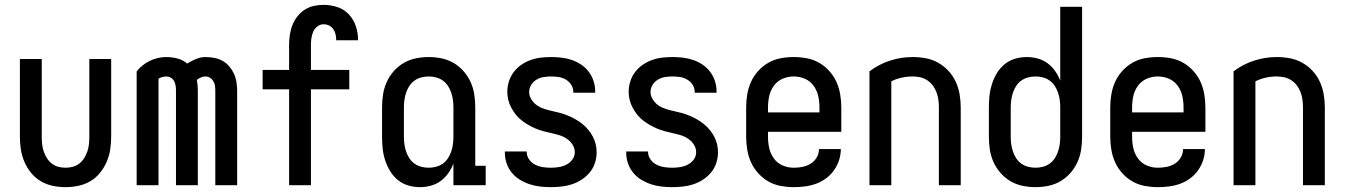

<svg xmlns="http://www.w3.org/2000/svg" viewBox="-20 -763 5540 791"><path d="M250 8Q223 8 197 2.5Q171 -3 148 -16.5Q125 -30 108 -51Q91 -72 80.5 -96.5Q70 -121 66 -147Q62 -173 62 -200V-520H152V-200Q152 -185 153.5 -169.5Q155 -154 160 -139.5Q165 -125 173 -112Q181 -99 193 -89.5Q205 -80 220 -76Q235 -72 250 -72Q265 -72 280 -76Q295 -80 307 -89.5Q319 -99 327 -112Q335 -125 340 -139.5Q345 -154 346.5 -169.5Q348 -185 348 -200V-520H438V-200Q438 -173 434 -147Q430 -121 419.5 -96.5Q409 -72 392 -51Q375 -30 352 -16.5Q329 -3 303 2.5Q277 8 250 8Z M543 0V-469Q554 -483 568 -494Q582 -505 597.5 -512.5Q613 -520 630.5 -524Q648 -528 665 -528Q688 -528 711 -522Q734 -516 751 -501Q768 -512 787.5 -520Q807 -528 827 -528Q845 -528 863 -524.5Q881 -521 896.5 -512.5Q912 -504 924 -490Q936 -476 943.5 -460Q951 -444 954 -426Q957 -408 957 -390V0H867V-390Q867 -400 865.5 -410Q864 -420 859 -428.5Q854 -437 845.5 -442.5Q837 -448 827 -448Q817 -448 808 -444Q799 -440 791 -434Q793 -424 794 -412.5Q795 -401 795 -390V0H705V-390Q705 -400 703.5 -410Q702 -420 697.5 -428.5Q693 -437 684 -442.5Q675 -448 665 -448Q657 -448 648.5 -445.5Q640 -443 633 -439V0Z M1171 0V-395H1062V-475H1171V-578Q1171 -598 1174 -619Q1177 -640 1184.5 -659Q1192 -678 1204.5 -694.5Q1217 -711 1234.5 -722.5Q1252 -734 1272.5 -738.5Q1293 -743 1313 -743Q1342 -743 1369.5 -734Q1397 -725 1416.5 -704.5Q1436 -684 1445.5 -656.5Q1455 -629 1455 -600V-597H1365V-599Q1365 -610 1362.5 -621.5Q1360 -633 1353 -643Q1346 -653 1335.5 -658Q1325 -663 1313 -663Q1299 -663 1287.5 -654Q1276 -645 1270.5 -632.5Q1265 -620 1263 -606Q1261 -592 1261 -578V-475H1419V-395H1261V0Z M1710 8Q1685 8 1661.5 1Q1638 -6 1619 -21.5Q1600 -37 1587 -58.5Q1574 -80 1566.5 -103.5Q1559 -127 1556.5 -151Q1554 -175 1554 -200V-320Q1554 -347 1558 -373.5Q1562 -400 1573 -424.5Q1584 -449 1602 -469.5Q1620 -490 1643 -503.5Q1666 -517 1692.5 -522.5Q1719 -528 1746 -528Q1773 -528 1799.5 -522.5Q1826 -517 1849 -503.5Q1872 -490 1890 -469.5Q1908 -449 1919 -424.5Q1930 -400 1934 -373.5Q1938 -347 1938 -320V-80H1981V0H1848V-89Q1840 -68 1826.5 -49Q1813 -30 1795 -17Q1777 -4 1755 2Q1733 8 1710 8ZM1746 -72Q1761 -72 1776.5 -76Q1792 -80 1804.5 -89Q1817 -98 1825.5 -111Q1834 -124 1839 -139Q1844 -154 1846 -169.5Q1848 -185 1848 -200V-320Q1848 -335 1846 -350.5Q1844 -366 1839 -381Q1834 -396 1825.5 -409Q1817 -422 1804.5 -431Q1792 -440 1776.5 -444Q1761 -448 1746 -448Q1731 -448 1715.5 -444Q1700 -440 1687.5 -431Q1675 -422 1666.5 -409Q1658 -396 1653 -381Q1648 -366 1646 -350.5Q1644 -335 1644 -320V-200Q1644 -185 1646 -169.5Q1648 -154 1653 -139Q1658 -124 1666.5 -111Q1675 -98 1687.5 -89Q1700 -80 1715.5 -76Q1731 -72 1746 -72Z M2249 8Q2227 8 2205 5.5Q2183 3 2162 -4Q2141 -11 2122 -22.5Q2103 -34 2089 -51Q2075 -68 2067.5 -89Q2060 -110 2060 -132V-139H2150V-136Q2150 -120 2160 -106Q2170 -92 2185 -84.5Q2200 -77 2216.5 -74.5Q2233 -72 2249 -72Q2265 -72 2281.5 -74.5Q2298 -77 2313 -84.5Q2328 -92 2338 -105.5Q2348 -119 2348 -136Q2348 -153 2338.5 -167.5Q2329 -182 2315 -191.5Q2301 -201 2284.5 -206Q2268 -211 2251.5 -214.5Q2235 -218 2218.5 -222.5Q2202 -227 2186.5 -233.5Q2171 -240 2156.5 -248.5Q2142 -257 2128.5 -267.5Q2115 -278 2104.5 -291.5Q2094 -305 2086 -320Q2078 -335 2074 -351.5Q2070 -368 2070 -385Q2070 -406 2076.5 -427Q2083 -448 2096 -465.5Q2109 -483 2127 -495.5Q2145 -508 2165.5 -515.5Q2186 -523 2207.5 -525.5Q2229 -528 2251 -528Q2272 -528 2293.5 -525.5Q2315 -523 2335.5 -516Q2356 -509 2374 -497Q2392 -485 2405 -468Q2418 -451 2425 -430Q2432 -409 2432 -388V-381H2342V-384Q2342 -400 2333.5 -413.5Q2325 -427 2311.5 -435Q2298 -443 2282.5 -445.5Q2267 -448 2251 -448Q2235 -448 2219.5 -445.5Q2204 -443 2190.5 -435Q2177 -427 2168.5 -413.5Q2160 -400 2160 -384Q2160 -368 2169.5 -353Q2179 -338 2193 -328.5Q2207 -319 2223 -314Q2239 -309 2255.5 -305.5Q2272 -302 2288.5 -297.5Q2305 -293 2320.5 -286.5Q2336 -280 2351 -271.5Q2366 -263 2379 -252.5Q2392 -242 2403 -229Q2414 -216 2422 -201Q2430 -186 2434 -169.5Q2438 -153 2438 -136Q2438 -113 2431 -91.5Q2424 -70 2410 -53Q2396 -36 2377 -23.5Q2358 -11 2337 -4Q2316 3 2293.5 5.5Q2271 8 2249 8Z M2749 8Q2727 8 2705 5.5Q2683 3 2662 -4Q2641 -11 2622 -22.5Q2603 -34 2589 -51Q2575 -68 2567.5 -89Q2560 -110 2560 -132V-139H2650V-136Q2650 -120 2660 -106Q2670 -92 2685 -84.5Q2700 -77 2716.5 -74.5Q2733 -72 2749 -72Q2765 -72 2781.5 -74.5Q2798 -77 2813 -84.5Q2828 -92 2838 -105.5Q2848 -119 2848 -136Q2848 -153 2838.5 -167.5Q2829 -182 2815 -191.5Q2801 -201 2784.5 -206Q2768 -211 2751.5 -214.5Q2735 -218 2718.5 -222.5Q2702 -227 2686.5 -233.5Q2671 -240 2656.5 -248.5Q2642 -257 2628.5 -267.5Q2615 -278 2604.5 -291.5Q2594 -305 2586 -320Q2578 -335 2574 -351.5Q2570 -368 2570 -385Q2570 -406 2576.5 -427Q2583 -448 2596 -465.5Q2609 -483 2627 -495.5Q2645 -508 2665.5 -515.5Q2686 -523 2707.5 -525.5Q2729 -528 2751 -528Q2772 -528 2793.5 -525.5Q2815 -523 2835.5 -516Q2856 -509 2874 -497Q2892 -485 2905 -468Q2918 -451 2925 -430Q2932 -409 2932 -388V-381H2842V-384Q2842 -400 2833.5 -413.5Q2825 -427 2811.5 -435Q2798 -443 2782.5 -445.5Q2767 -448 2751 -448Q2735 -448 2719.5 -445.5Q2704 -443 2690.5 -435Q2677 -427 2668.5 -413.5Q2660 -400 2660 -384Q2660 -368 2669.5 -353Q2679 -338 2693 -328.5Q2707 -319 2723 -314Q2739 -309 2755.5 -305.5Q2772 -302 2788.5 -297.5Q2805 -293 2820.5 -286.5Q2836 -280 2851 -271.5Q2866 -263 2879 -252.5Q2892 -242 2903 -229Q2914 -216 2922 -201Q2930 -186 2934 -169.5Q2938 -153 2938 -136Q2938 -113 2931 -91.5Q2924 -70 2910 -53Q2896 -36 2877 -23.5Q2858 -11 2837 -4Q2816 3 2793.5 5.5Q2771 8 2749 8Z M3250 8Q3223 8 3196 3Q3169 -2 3145.5 -15.5Q3122 -29 3103.5 -49.5Q3085 -70 3074 -94.5Q3063 -119 3058.5 -146Q3054 -173 3054 -200V-320Q3054 -347 3058.5 -374Q3063 -401 3074 -425.5Q3085 -450 3103.5 -470.5Q3122 -491 3145.5 -504.5Q3169 -518 3196 -523Q3223 -528 3250 -528Q3277 -528 3304 -523Q3331 -518 3354.5 -504.5Q3378 -491 3396.5 -470.5Q3415 -450 3426 -425.5Q3437 -401 3441.5 -374Q3446 -347 3446 -320V-220H3144V-200Q3144 -176 3149 -153Q3154 -130 3168 -110.5Q3182 -91 3204 -81.5Q3226 -72 3250 -72Q3268 -72 3286 -75.5Q3304 -79 3319.5 -88.5Q3335 -98 3344.5 -114Q3354 -130 3354 -149H3444Q3444 -125 3436.5 -102.5Q3429 -80 3415.5 -61Q3402 -42 3383 -28Q3364 -14 3342 -6Q3320 2 3296.5 5Q3273 8 3250 8ZM3356 -300V-320Q3356 -344 3351 -367Q3346 -390 3332 -409.5Q3318 -429 3296 -438.5Q3274 -448 3250 -448Q3226 -448 3204 -438.5Q3182 -429 3168 -409.5Q3154 -390 3149 -367Q3144 -344 3144 -320V-300Z M3562 0V-469Q3600 -498 3646 -513Q3692 -528 3740 -528Q3767 -528 3794 -523Q3821 -518 3845 -504.5Q3869 -491 3887.5 -471Q3906 -451 3917.5 -426Q3929 -401 3933.5 -374Q3938 -347 3938 -320V0H3848V-320Q3848 -336 3846 -351.5Q3844 -367 3838.5 -382Q3833 -397 3823.5 -410Q3814 -423 3800.5 -432Q3787 -441 3771.5 -444.5Q3756 -448 3740 -448Q3717 -448 3694.5 -443Q3672 -438 3652 -428V0Z M4246 8Q4219 8 4192.5 2.5Q4166 -3 4143 -16.5Q4120 -30 4102 -50.5Q4084 -71 4073 -95.5Q4062 -120 4058 -146.5Q4054 -173 4054 -200V-320Q4054 -345 4056.5 -369Q4059 -393 4066.5 -416.5Q4074 -440 4087 -461.5Q4100 -483 4119 -498.5Q4138 -514 4161.5 -521Q4185 -528 4210 -528Q4233 -528 4255 -522Q4277 -516 4295 -503Q4313 -490 4326.5 -471Q4340 -452 4348 -431V-735H4438V-200Q4438 -173 4434 -146.5Q4430 -120 4419 -95.5Q4408 -71 4390 -50.5Q4372 -30 4349 -16.5Q4326 -3 4299.5 2.5Q4273 8 4246 8ZM4246 -72Q4261 -72 4276.5 -76Q4292 -80 4304.5 -89Q4317 -98 4325.5 -111Q4334 -124 4339 -139Q4344 -154 4346 -169.5Q4348 -185 4348 -200V-320Q4348 -335 4346 -350.5Q4344 -366 4339 -381Q4334 -396 4325.5 -409Q4317 -422 4304.5 -431Q4292 -440 4276.5 -444Q4261 -448 4246 -448Q4231 -448 4215.5 -444Q4200 -440 4187.5 -431Q4175 -422 4166.5 -409Q4158 -396 4153 -381Q4148 -366 4146 -350.5Q4144 -335 4144 -320V-200Q4144 -185 4146 -169.5Q4148 -154 4153 -139Q4158 -124 4166.5 -111Q4175 -98 4187.5 -89Q4200 -80 4215.5 -76Q4231 -72 4246 -72Z M4750 8Q4723 8 4696 3Q4669 -2 4645.5 -15.5Q4622 -29 4603.5 -49.5Q4585 -70 4574 -94.5Q4563 -119 4558.5 -146Q4554 -173 4554 -200V-320Q4554 -347 4558.5 -374Q4563 -401 4574 -425.5Q4585 -450 4603.5 -470.5Q4622 -491 4645.5 -504.5Q4669 -518 4696 -523Q4723 -528 4750 -528Q4777 -528 4804 -523Q4831 -518 4854.5 -504.5Q4878 -491 4896.5 -470.5Q4915 -450 4926 -425.5Q4937 -401 4941.5 -374Q4946 -347 4946 -320V-220H4644V-200Q4644 -176 4649 -153Q4654 -130 4668 -110.5Q4682 -91 4704 -81.5Q4726 -72 4750 -72Q4768 -72 4786 -75.5Q4804 -79 4819.5 -88.5Q4835 -98 4844.5 -114Q4854 -130 4854 -149H4944Q4944 -125 4936.5 -102.5Q4929 -80 4915.5 -61Q4902 -42 4883 -28Q4864 -14 4842 -6Q4820 2 4796.5 5Q4773 8 4750 8ZM4856 -300V-320Q4856 -344 4851 -367Q4846 -390 4832 -409.5Q4818 -429 4796 -438.5Q4774 -448 4750 -448Q4726 -448 4704 -438.5Q4682 -429 4668 -409.5Q4654 -390 4649 -367Q4644 -344 4644 -320V-300Z M5062 0V-469Q5100 -498 5146 -513Q5192 -528 5240 -528Q5267 -528 5294 -523Q5321 -518 5345 -504.5Q5369 -491 5387.5 -471Q5406 -451 5417.5 -426Q5429 -401 5433.5 -374Q5438 -347 5438 -320V0H5348V-320Q5348 -336 5346 -351.5Q5344 -367 5338.5 -382Q5333 -397 5323.5 -410Q5314 -423 5300.5 -432Q5287 -441 5271.5 -444.5Q5256 -448 5240 -448Q5217 -448 5194.5 -443Q5172 -438 5152 -428V0Z"/></svg>

Font: Iosevka Bendy Medium
Style: Regular
Weight: 500
Monospace: yes
Designer: Belleve Invis
Foundry: Belleve Invis
Version: Version 30.1.2